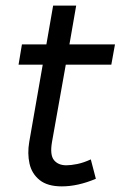

<svg xmlns="http://www.w3.org/2000/svg" viewBox="-20 -653 429 683"><path d="M321 -17Q257 10 200 10Q149 10 121 -12.5Q93 -35 85 -71Q77 -107 84 -148L132 -423H46L58 -495H145L169 -633H251L227 -495H389L376 -423H214L165 -148Q157 -102 172 -83.5Q187 -65 216 -65Q232 -65 254.5 -69.5Q277 -74 303 -86Z"/></svg>

Font: Inria Sans
Style: Italic
Weight: 400
Italic angle: -10°
Designer: Black Foundry Team
Foundry: Black Foundry
Version: Version 1.2; ttfautohint (v1.8.3)